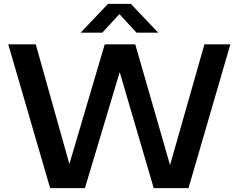

<svg xmlns="http://www.w3.org/2000/svg" viewBox="-20 -968 1228 988"><path d="M238 0 22.5 -740H164L337 -124L519 -740H676L855 -118.5L1032 -740H1165.5L950 0H771L596 -597L417 0ZM395 -800 535.5 -948H653.5L794 -800H682.5L594.5 -895.5L506.5 -800Z"/></svg>

Font: Encode Sans SemiExpanded SemiExpanded SemiBold
Style: Regular
Weight: 600
Width: 6
Designer: Multiple Designers
Foundry: Impallari Type
Version: Version 3.000; ttfautohint (v1.8.3) -l 8 -r 50 -G 200 -x 14 